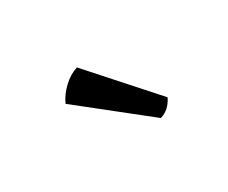

<svg xmlns="http://www.w3.org/2000/svg" viewBox="-47 -836 492 415"><g transform="rotate(-30 199.0 -629.0)"><path d="M160.5 -722Q140.5 -715.5 124 -699.5Q107.5 -683.5 100 -666L263 -536.5Q286 -543 298 -568Z"/></g></svg>

Font: Signika-CLs Light
Style: CLs-Regular
Weight: 300
Version: Version 2.003;gftools[0.9.32]